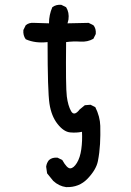

<svg xmlns="http://www.w3.org/2000/svg" viewBox="-20 -639 540 790"><path d="M252 130.9Q222.7 127 199.2 105.5L173.8 74.2L169.9 46.9Q171.9 31.2 181.6 19.5Q195.3 7.8 216.8 9.8L236.3 19.5Q255.9 54.7 269.5 53.7Q283.2 52.7 296.4 31.2Q309.6 9.8 314.5 -24.9Q319.3 -59.6 317.4 -96.7Q294.9 -91.8 268.6 -94.2Q242.2 -96.7 216.8 -128.9Q191.4 -161.1 183.6 -211.9Q175.8 -262.7 175.8 -465.8Q125 -460 85.9 -477.5Q74.2 -493.2 76.2 -515.6L85.9 -535.2Q99.6 -546.9 121.1 -544.9L181.6 -543Q181.6 -578.1 195.3 -609.4Q210.9 -621.1 232.4 -619.1L252 -609.4Q265.6 -587.9 261.7 -558.6L257.8 -543L344.7 -544.9L364.3 -535.2Q376 -521.5 374 -499L364.3 -479.5Q340.8 -465.8 310.5 -467.8Q280.3 -469.7 252 -465.8Q250 -280.3 254.9 -242.2Q259.8 -204.1 272.5 -181.6Q285.2 -159.2 307.6 -188.5L329.1 -206.1L352.5 -208L372.1 -198.2Q391.6 -159.2 392.6 -121.1Q393.6 -83 391.6 -46.9Q389.6 -10.7 382.8 23.9Q376 58.6 340.8 95.7Q305.7 132.8 252 130.9Z"/></svg>

Font: NaikaiFont
Style: Regular
Weight: 400
Version: Version 1.67